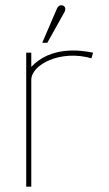

<svg xmlns="http://www.w3.org/2000/svg" viewBox="-20 -698 407 718"><path d="M157 -538 220 -651C227 -662 225 -673 216 -677C204 -682 196 -673 193 -666L138 -538ZM97 0V-399C97 -457 207 -513 322 -480L328 -501C275 -512 169 -524 97 -448V-501H78V0Z"/></svg>

Font: Advent Pro
Style: Thin
Weight: 100
Designer: Andreas Kalpakidis
Foundry: Andreas Kalpakidis
Version: Version 2.002 2007